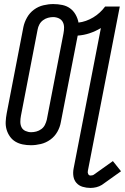

<svg xmlns="http://www.w3.org/2000/svg" viewBox="-20 -702 615 944"><path d="M425 222Q405 222 386.5 216.5Q368 211 356 197.5Q344 184 341 165Q338 146 342 126L476 -564Q449 -548 420.5 -538.5Q392 -529 362 -527L279 -101Q275 -77 262 -54Q249 -31 227.5 -15.5Q206 0 181 6Q156 12 132 12Q111 12 91.5 8Q72 4 56 -5.5Q40 -15 29 -30.5Q18 -46 12.5 -64.5Q7 -83 8 -103.5Q9 -124 13 -145L95 -569Q100 -593 113 -616Q126 -639 147 -654.5Q168 -670 193 -676Q218 -682 242 -682Q265 -682 286.5 -677.5Q308 -673 324.5 -661Q341 -649 351.5 -630.5Q362 -612 366 -591Q384 -593 402.5 -599.5Q421 -606 438.5 -616.5Q456 -627 470.5 -640.5Q485 -654 497 -670H569L412 138Q410 146 413.5 153.5Q417 161 425 161Q429 161 433.5 160Q438 159 441 157L535 90L575 140L481 207Q468 215 453.5 218.5Q439 222 425 222ZM133 -52Q146 -52 159 -55.5Q172 -59 183.5 -67.5Q195 -76 201 -88.5Q207 -101 210 -113L292 -537Q295 -552 295 -567Q295 -582 288.5 -594Q282 -606 269 -612Q256 -618 241 -618Q229 -618 216 -614.5Q203 -611 191.5 -602.5Q180 -594 173.5 -581.5Q167 -569 165 -557L83 -133Q80 -118 80 -103Q80 -88 86 -76Q92 -64 105.5 -58Q119 -52 133 -52Z"/></svg>

Font: Lode
Style: Italic
Weight: 400
Italic angle: -11°
Monospace: yes
Designer: Belleve Invis
Foundry: Belleve Invis
Version: Version 29.2.0; ttfautohint (v1.8.3)